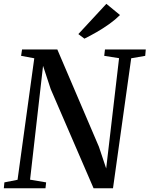

<svg xmlns="http://www.w3.org/2000/svg" viewBox="-28 -1008 800 1028"><path d="M-7.5 0 -4.5 -31.5 66 -45.5 155.5 -696 85 -709 90 -743H279L501.5 -222.5L540.5 -106L609.5 -696.5L530 -709L534 -743H752.5L749.5 -709L674.5 -696L577 0H473L243.5 -531L202.5 -655.5L133 -46L219 -31.5L215.5 0ZM424 -801 391.5 -825.5 541.5 -987.5 614.5 -927.5Q590 -903 556.8 -879.2Q523.5 -855.5 488.5 -835.5Q453.5 -815.5 424 -801Z"/></svg>

Font: Merriweather 72pt Medium
Style: Italic
Weight: 500
Italic angle: -7.8°
Version: Version 2.101